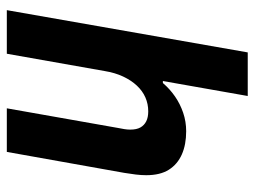

<svg xmlns="http://www.w3.org/2000/svg" viewBox="-114 -650 764 577"><g transform="rotate(90 268.5 -362.0)"><path d="M11 0 138 -724H269L224 -469H230Q248 -490 270.5 -505.5Q293 -521 319.5 -530Q346 -539 375 -539Q415 -539 444.5 -526Q474 -513 490.5 -487Q507 -461 507 -419Q507 -404 505 -387.5Q503 -371 500 -353L437 0H306L365 -334Q367 -344 368.5 -353Q370 -362 370 -371Q370 -390 363.5 -401.5Q357 -413 345 -419Q333 -425 315 -425Q293 -425 273.5 -416.5Q254 -408 238 -391Q222 -374 210.5 -349.5Q199 -325 194 -294L142 0Z"/></g></svg>

Font: Archivo SemiCondensed
Style: Bold Italic
Weight: 700
Width: 4
Italic angle: -10°
Designer: Hector Gatti
Foundry: Omnibus-Type
Version: Version 2.001